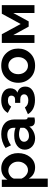

<svg xmlns="http://www.w3.org/2000/svg" viewBox="1127 -1700 786 3080"><g transform="rotate(-90 1520.0 -160.0)"><path d="M195 -92V213H61V-524H178V-434Q241 -533 359 -533Q464 -533 534 -454Q604 -375 604 -263Q604 -147 539 -68.5Q474 10 375 10Q253 10 195 -92ZM467 -263Q467 -329 425.5 -374Q384 -419 322 -419Q283 -419 245.5 -394Q208 -369 195 -331V-208Q213 -163 250.5 -133.5Q288 -104 330 -104Q389 -104 428 -151.5Q467 -199 467 -263Z M659 -155Q659 -231 721.5 -278Q784 -325 884 -325Q959 -325 1010 -304V-332Q1010 -436 893 -436Q818 -436 729 -377L686 -465Q790 -533 907 -533Q1019 -533 1081.5 -477Q1144 -421 1144 -317V-150Q1144 -129 1151 -120Q1158 -111 1176 -109V0Q1142 7 1119 7Q1044 7 1033 -55L1030 -82Q996 -38 945 -14Q894 10 841 10Q762 10 710.5 -37Q659 -84 659 -155ZM985 -128Q1010 -153 1010 -174V-227Q958 -248 905 -248Q852 -248 819 -225.5Q786 -203 786 -166Q786 -134 811.5 -111Q837 -88 879 -88Q943 -88 985 -128Z M1456 8Q1295 8 1228 -105L1336 -154Q1371 -99 1449 -99Q1495 -99 1521 -117Q1547 -135 1547 -166Q1547 -194 1525.5 -211Q1504 -228 1464 -228H1410V-311H1465Q1493 -311 1509.5 -327Q1526 -343 1526 -369Q1526 -426 1445 -426Q1379 -426 1350 -374L1249 -428Q1308 -533 1452 -533Q1537 -533 1590.5 -494.5Q1644 -456 1644 -387Q1644 -350 1626.5 -319Q1609 -288 1574 -274Q1671 -245 1671 -146Q1671 -73 1611.5 -32.5Q1552 8 1456 8Z M1732 -261Q1732 -375 1807.5 -454Q1883 -533 2007 -533Q2131 -533 2206 -454Q2281 -375 2281 -261Q2281 -148 2206 -69Q2131 10 2007 10Q1883 10 1807.5 -69.5Q1732 -149 1732 -261ZM1909.5 -148.5Q1949 -104 2007 -104Q2065 -104 2104.5 -149Q2144 -194 2144 -262Q2144 -330 2104.5 -374.5Q2065 -419 2007 -419Q1949 -419 1909.5 -374Q1870 -329 1870 -261Q1870 -193 1909.5 -148.5Z M2371 0V-524H2511L2675 -221L2840 -524H2978V0H2851V-339L2717 -93H2633L2498 -339V0Z"/></g></svg>

Font: Raleway-v4020
Style: Bold
Weight: 700
Designer: Matt McInerney, Pablo Impallari, Rodrigo Fuenzalida
Foundry: Matt McInerney, Pablo Impallari, Rodrigo Fuenzalida
Version: Version 4.020;PS 004.020;hotconv 1.0.88;makeotf.lib2.5.64775